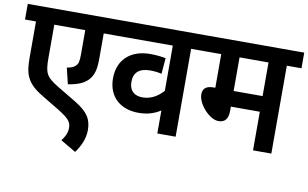

<svg xmlns="http://www.w3.org/2000/svg" viewBox="-81 -783 1823 1136"><g transform="rotate(10 830.5 -215.0)"><path d="M551 -528V-622H0V-528H66V-312C66 -255 71 -224 84 -196C102 -156 135 -128 184 -99L285 -38C355 5 368 24 368 60C368 89 353 117 336 138L428 192C454 156 480 108 480 52C480 -11 456 -53 379 -100L262 -170C185 -217 176 -238 176 -332V-528H362V-383C362 -340 358 -325 344 -312C334 -301 317 -295 293 -291L316 -195C374 -203 412 -220 437 -247C463 -276 473 -310 473 -377V-528Z M1086 -528V-622H537V-528H888V-256C857 -222 817 -195 764 -195C720 -195 684 -216 684 -276C684 -331 718 -360 782 -360C807 -360 831 -357 851 -352L859 -447C838 -452 799 -456 766 -456C649 -456 573 -389 573 -276C573 -164 649 -101 756 -101C812 -101 851 -115 888 -138V0H998V-528Z M1573 -528H1661V-622H1073V-528H1179V-326H1167C1119 -326 1104 -303 1104 -273C1104 -216 1176 -135 1231 -135C1267 -135 1289 -155 1289 -206V-232H1463V0H1573ZM1463 -528V-326H1289V-528Z"/></g></svg>

Font: Noto Sans Devanagari UI SemiCondensed SemiBold
Style: Regular
Weight: 600
Width: 4
Designer: Jelle Bosma - Monotype Design Team
Foundry: Monotype Imaging Inc.
Version: Version 2.004